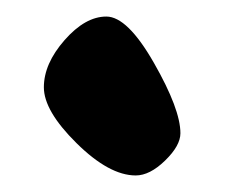

<svg xmlns="http://www.w3.org/2000/svg" viewBox="-20 -207 277 232"><path d="M144 5Q112 5 72.5 -34Q33 -73 33 -101.5Q33 -130 58 -158.5Q83 -187 108.5 -187Q134 -187 166 -131Q198 -75 198 -46Q198 -31 179.5 -13Q161 5 144 5Z"/></svg>

Font: Kalam
Style: Bold
Weight: 700
Version: Version 2.001;PS 1.0;hotconv 1.0.79;makeotf.lib2.5.61930; tt